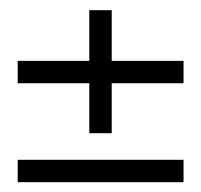

<svg xmlns="http://www.w3.org/2000/svg" viewBox="-20 -466 399 381"><path d="M344.2 -148.9V-104.5H15.1V-148.9ZM157.2 -345.2V-445.8H201.7V-345.2H344.2V-300.8H201.7V-201.7H157.2V-300.8H15.1V-345.2Z"/></svg>

Font: Tartlers End
Style: Regular
Weight: 200
Designer: Peter Wiegel
Foundry: Peter Wiegel
Version: Version 1.000 2013 initial release